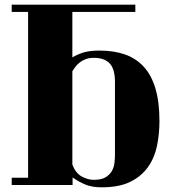

<svg xmlns="http://www.w3.org/2000/svg" viewBox="-20 -729 739 820"><path d="M30 -709H558V-678H289V-484Q319 -501 344.5 -507Q370 -513 405 -513Q466 -513 513.5 -496.5Q561 -480 594 -444Q627 -408 644 -350.5Q661 -293 661 -212Q661 -157 650.5 -106Q640 -55 612 -15.5Q584 24 536.5 47.5Q489 71 414 71Q374 71 346.5 60Q319 49 290 29V61H30V30H100V-678H30ZM289 -26Q303 10 328.5 24.5Q354 39 381 39Q413 39 431 28Q449 17 458 1Q467 -15 469 -34.5Q471 -54 471 -70V-379Q471 -434 448.5 -458Q426 -482 381 -482Q360 -482 345 -476Q330 -470 319.5 -461.5Q309 -453 301.5 -443Q294 -433 289 -425Z"/></svg>

Font: Cafe24 ClassicType
Style: Regular
Weight: 400
Designer: Cafe24 thkim, hmlim, mnelim & 4IR
Foundry: Cafe24
Version: Version 1.000